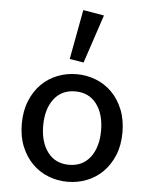

<svg xmlns="http://www.w3.org/2000/svg" viewBox="-56 -853 712 912"><g transform="rotate(5 300.0 -397.5)"><path d="M300 12Q252 12 208.5 -5Q165 -22 132 -55Q99 -88 79.5 -135.5Q60 -183 60 -244Q60 -305 79.5 -353Q99 -401 132 -434Q165 -467 208.5 -484Q252 -501 300 -501Q348 -501 391.5 -484Q435 -467 468 -434Q501 -401 520.5 -353Q540 -305 540 -244Q540 -183 520.5 -135.5Q501 -88 468 -55Q435 -22 391.5 -5Q348 12 300 12ZM300 -69Q365 -69 401.5 -117Q438 -165 438 -244Q438 -323 401.5 -371Q365 -419 300 -419Q235 -419 198.5 -371Q162 -323 162 -244Q162 -165 198.5 -117Q235 -69 300 -69ZM327 -559 260 -570 304 -807 404 -790Z"/></g></svg>

Font: SauceCodePro Nerd Font Mono
Style: Regular
Weight: 500
Monospace: yes
Designer: Paul D. Hunt, Teo Tuominen
Foundry: Adobe Systems Incorporated
Version: Version 2.030;PS 1.000;hotconv 16.6.51;makeotf.lib2.5.65220;